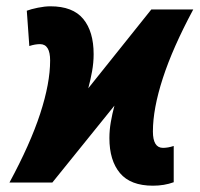

<svg xmlns="http://www.w3.org/2000/svg" viewBox="-20 -579 635 609"><path d="M465 10Q394 10 360.5 -30Q327 -70 327 -141Q327 -166 331.5 -192Q336 -218 343 -244L146 0H10Q76 -122 107.5 -218.5Q139 -315 139 -387Q139 -439 107 -439Q91 -439 73 -433L65 -545Q78 -550 100 -554.5Q122 -559 140 -559Q211 -559 244 -519Q277 -479 277 -407Q277 -380 272 -352.5Q267 -325 260 -299L460 -549H593Q528 -428 496.5 -331Q465 -234 465 -162Q465 -110 497 -110Q513 -110 531 -116V-1Q501 10 465 10Z"/></svg>

Font: Noto Sans ExtraCondensed ExtraBold
Style: Italic
Weight: 800
Width: 2
Italic angle: -12°
Designer: Monotype Design Team
Foundry: Monotype Imaging Inc.
Version: Version 2.013; ttfautohint (v1.8.4.7-5d5b)